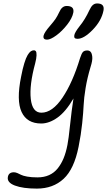

<svg xmlns="http://www.w3.org/2000/svg" viewBox="-20 -817 624 1119"><path d="M432.1 -590.8Q419.9 -590.8 415.5 -595.7Q411.1 -600.6 413.1 -611.8Q416 -628.9 443.8 -664.1Q476.1 -703.6 501 -757.8Q510.7 -778.8 521.2 -787.8Q531.7 -796.9 545.9 -796.9Q591.3 -796.9 583 -754.9Q571.3 -695.8 520.3 -643.3Q469.2 -590.8 432.1 -590.8ZM253.9 -585.9Q229.5 -585.9 233.9 -608.9Q238.3 -628.4 272 -667Q293.5 -691.9 303.7 -707Q314 -722.2 325.2 -746.1Q340.8 -782.2 368.2 -782.2Q414.6 -782.2 407.2 -743.2Q400.9 -710.9 371.3 -673.1Q341.8 -635.3 308.1 -610.6Q274.4 -585.9 253.9 -585.9ZM194.8 282.2Q113.8 282.2 66.7 264.4Q19.5 246.6 25.9 213.9Q30.8 187 61 187Q70.3 187 81.3 191.7Q92.3 196.3 102.8 201.9Q113.3 207.5 138.4 212.2Q163.6 216.8 198.2 216.8Q236.8 216.8 266.4 203.4Q295.9 189.9 316.4 164.3Q336.9 138.7 350.6 105.5Q364.3 72.3 373 27.8Q379.9 -6.3 388.4 -89.1Q397 -171.9 408.2 -243.2Q363.8 -166.5 315.2 -131.8Q266.6 -97.2 220.2 -97.2Q137.2 -97.2 106 -164.1Q74.7 -231 103 -370.1Q111.8 -416.5 121.6 -448.2Q131.3 -480 140.9 -495.8Q150.4 -511.7 159.2 -517.8Q168 -523.9 178.2 -523.9Q185.1 -523.9 189.2 -518.1Q193.4 -512.2 192.9 -494.4Q192.4 -476.6 185.1 -448.2Q150.4 -320.3 159.4 -240.2Q168.5 -160.2 221.2 -160.2Q285.2 -160.2 344.2 -247.8Q403.3 -335.4 446.8 -479Q455.6 -506.3 463.9 -514.6Q472.2 -522.9 488.8 -522.9Q500.5 -522.9 508.1 -514.9Q515.6 -506.8 517.8 -485.6Q520 -464.4 507.8 -426.8Q488.3 -361.8 478.8 -303.5Q469.2 -245.1 467.5 -204.8Q465.8 -164.6 459 -98.1Q452.1 -31.7 438 38.1Q412.1 168.5 350.6 225.3Q289.1 282.2 194.8 282.2Z"/></svg>

Font: Shantell Sans Irregular Bouncy
Style: Italic
Weight: 300
Italic angle: -11.31°
Designer: Stephen Nixon, Anya Danilova, Shantell Martin
Foundry: Arrow Type
Version: Version 1.006;[9816181b4]